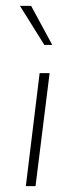

<svg xmlns="http://www.w3.org/2000/svg" viewBox="-20 -634 257 654"><path d="M115 -385H149L101 0H68ZM86 -614 158 -481H131L48 -614Z"/></svg>

Font: Josefin Sans ExtraLight
Style: Italic
Weight: 250
Italic angle: -7°
Designer: Santiago Orozco
Foundry: Typemade
Version: Version 2.000